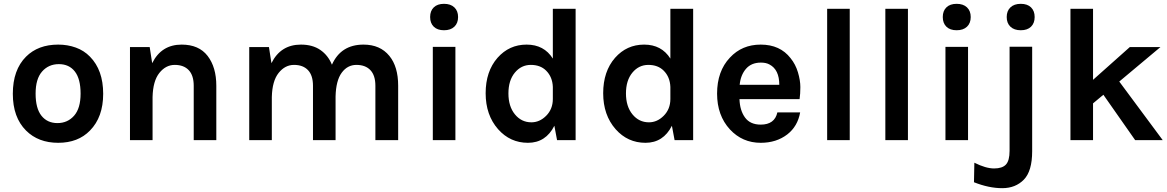

<svg xmlns="http://www.w3.org/2000/svg" viewBox="-20 -732 6094 1003"><path d="M47 -242Q47 -367 116 -436Q179 -499 284 -499Q333 -499 376 -483.5Q419 -468 450 -436Q519 -366 519 -242Q519 -120 450 -50Q388 14 284 14Q180 14 116 -50Q47 -119 47 -242ZM200 -358.5Q166 -320 166 -243Q166 -166 196.5 -127.5Q227 -89 280 -89Q333 -89 367 -127.5Q401 -166 401 -243Q401 -320 371 -358.5Q341 -397 287.5 -397Q234 -397 200 -358.5Z M659 0V-486H762L775 -402Q823 -499 929 -499Q1019 -499 1064.5 -440Q1110 -381 1110 -284V0H992V-284Q992 -338 966 -365.5Q940 -393 893 -393Q846 -393 812.5 -351Q779 -309 777 -225V0Z M1282 0V-486H1385L1398 -402Q1446 -499 1552 -499Q1613 -499 1653.5 -471Q1694 -443 1714 -394Q1761 -499 1879 -499Q1966 -499 2014 -440Q2060 -384 2060 -284V0H1941V-284Q1941 -338 1915 -365.5Q1889 -393 1842 -393Q1795 -393 1765 -352Q1735 -311 1733 -228V0H1615V-284Q1615 -338 1589 -365.5Q1563 -393 1516 -393Q1469 -393 1435.5 -351Q1402 -309 1400 -225V0Z M2246 -592.5Q2227 -611 2227 -643Q2227 -675 2246 -693.5Q2265 -712 2299.5 -712Q2334 -712 2353.5 -693.5Q2373 -675 2373 -643Q2373 -611 2353.5 -592.5Q2334 -574 2299.5 -574Q2265 -574 2246 -592.5ZM2241 0V-487H2359V0Z M2579 -430Q2640 -499 2731 -499Q2822 -499 2868 -426V-686H2987V0H2890L2876 -75Q2831 14 2738 14Q2645 14 2582 -57Q2517 -131 2517 -245Q2517 -359 2579 -430ZM2756 -93Q2799 -93 2833 -127Q2868 -162 2868 -215V-278Q2866 -330 2833 -363Q2803 -393 2753 -393Q2703 -393 2669.5 -352.5Q2636 -312 2636 -244Q2636 -176 2670 -134.5Q2704 -93 2756 -93Z M3193 -430Q3254 -499 3345 -499Q3436 -499 3482 -426V-686H3601V0H3504L3490 -75Q3445 14 3352 14Q3259 14 3196 -57Q3131 -131 3131 -245Q3131 -359 3193 -430ZM3370 -93Q3413 -93 3447 -127Q3482 -162 3482 -215V-278Q3480 -330 3447 -363Q3417 -393 3367 -393Q3317 -393 3283.5 -352.5Q3250 -312 3250 -244Q3250 -176 3284 -134.5Q3318 -93 3370 -93Z M3726 -243Q3726 -360 3793 -431Q3856 -499 3954 -499Q4055 -499 4110 -428Q4136 -396 4148.5 -354Q4161 -312 4161 -277Q4161 -242 4157 -214H3843Q3845 -155 3872 -118Q3899 -81 3954 -81Q4027 -81 4041 -145H4160Q4147 -72 4093 -30Q4036 14 3954 14Q3858 14 3793 -56Q3726 -129 3726 -243ZM3844 -289H4051Q4051 -368 4000 -395Q3982 -405 3955 -405Q3905 -405 3877 -372.5Q3849 -340 3844 -289Z M4301 0V-686H4419V0Z M4605 0V-686H4723V0Z M4924 -592.5Q4905 -611 4905 -643Q4905 -675 4924 -693.5Q4943 -712 4977.5 -712Q5012 -712 5031.5 -693.5Q5051 -675 5051 -643Q5051 -611 5031.5 -592.5Q5012 -574 4977.5 -574Q4943 -574 4924 -592.5ZM4919 0V-487H5037V0Z M5068 220 5070 118Q5130 148 5173 148Q5216 148 5235 127.5Q5254 107 5254 56V-488H5372V58Q5372 162 5328.5 206.5Q5285 251 5215.5 251Q5146 251 5068 220ZM5258.5 -592.5Q5239 -611 5239 -643Q5239 -675 5258.5 -693.5Q5278 -712 5312.5 -712Q5347 -712 5366 -693.5Q5385 -675 5385 -643Q5385 -611 5366 -592.5Q5347 -574 5312.5 -574Q5278 -574 5258.5 -592.5Z M5572 0V-686H5690V-315L5882 -486H6042L5827 -306L6054 0H5910L5744 -237L5690 -192V0Z"/></svg>

Font: Karmilla
Style: Bold
Weight: 700
Designer: Jonathan Pinhorn
Version: Version 1.000